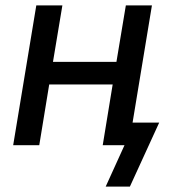

<svg xmlns="http://www.w3.org/2000/svg" viewBox="-20 -540 640 714"><path d="M373 154 443 0H362L399 -226H163L126 0H29L115 -520H212L177 -310H413L448 -520H545L473 -84H572L463 154Z"/></svg>

Font: Iosevka Md Ex Obl
Style: Regular
Weight: 500
Width: 7
Italic angle: -9°
Monospace: yes
Designer: Belleve Invis
Foundry: Belleve Invis
Version: Version 32.5.0; ttfautohint (v1.8.4)